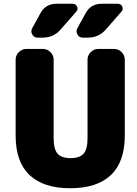

<svg xmlns="http://www.w3.org/2000/svg" viewBox="-20 -990 726 1020"><path d="M420 -790Q401 -790 391.5 -806.5Q382 -823 391 -840L435 -920Q462 -970 520 -970H606Q623 -970 629.5 -955Q636 -940 625 -928L541 -832Q504 -790 446 -790ZM366 -970Q383 -970 389.5 -955Q396 -940 385 -928L301 -832Q264 -790 206 -790H180Q161 -790 151.5 -806.5Q142 -823 151 -840L195 -920Q222 -970 280 -970ZM586 -730Q609 -730 626 -713Q643 -696 643 -673V-270Q643 -130 569 -60Q495 10 353 10Q211 10 137 -60Q63 -130 63 -270V-673Q63 -696 80 -713Q97 -730 120 -730H208Q231 -730 248 -713Q265 -696 265 -673V-255Q265 -197 286 -173.5Q307 -150 355 -150Q403 -150 424 -173.5Q445 -197 445 -255V-673Q445 -696 462 -713Q479 -730 502 -730Z"/></svg>

Font: Rounded Mplus 1c Black
Style: Regular
Weight: 900
Version: Version 1.059.20150529